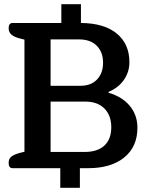

<svg xmlns="http://www.w3.org/2000/svg" viewBox="-20 -798 681 911"><path d="M266 93V0H40Q21 0 21 -25Q21 -44 33.5 -54.5Q46 -65 76 -73L96 -78V-610L76 -615Q48 -622 34.5 -633.5Q21 -645 21 -664Q21 -689 40 -689H271V-778H364V-689Q475 -688 534.5 -638.5Q594 -589 594 -503Q594 -456 567.5 -418.5Q541 -381 495 -362V-358Q560 -339 596 -295.5Q632 -252 632 -192Q632 -101 569 -50.5Q506 0 399 0H359V93ZM362 -391Q412 -391 440.5 -421Q469 -451 469 -500Q469 -551 439 -581Q409 -611 355 -611H220V-391ZM381 -77Q443 -77 475.5 -107.5Q508 -138 508 -194Q508 -250 475.5 -283Q443 -316 384 -316H220V-77Z"/></svg>

Font: Maitree Semibold
Style: Regular
Weight: 600
Designer: CadsonDemak Team
Foundry: CadsonDemak
Version: Version 1.010